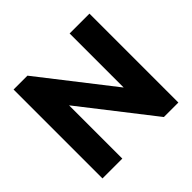

<svg xmlns="http://www.w3.org/2000/svg" viewBox="-170 -892 1078 1078"><g transform="rotate(-45 369.0 -353.0)"><path d="M67.5 0V-706H177.5L225 -565V0ZM555 0 139 -533 177.5 -706 593.5 -173ZM555 0 512.5 -140.5V-706H670V0Z"/></g></svg>

Font: Marine Company Thin
Style: Regular
Weight: 100
Designer: Rodrigo Fuenzalida
Foundry: fragTYPE
Version: Version 1.000